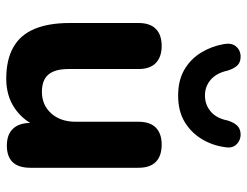

<svg xmlns="http://www.w3.org/2000/svg" viewBox="-110 -688 809 630"><g transform="rotate(90 295.0 -373.5)"><path d="M239 11Q177 11 136 -12Q95 -35 75.5 -81.5Q56 -128 56 -197V-423Q56 -461 75.5 -480Q95 -499 131 -499Q167 -499 187 -480Q207 -461 207 -423V-193Q207 -149 225 -127.5Q243 -106 282 -106Q325 -106 352.5 -136.5Q380 -167 380 -217V-423Q380 -461 399.5 -480Q419 -499 455 -499Q492 -499 511.5 -480Q531 -461 531 -423V-68Q531 9 458 9Q422 9 403 -11Q384 -31 384 -68V-135L399 -96Q377 -45 336 -17Q295 11 239 11ZM294 -553Q244 -553 209 -573.5Q174 -594 153 -628.5Q132 -663 125 -704Q121 -728 132 -742Q143 -756 162 -758Q183 -759 194 -748.5Q205 -738 212 -716Q220 -679 242 -660Q264 -641 294 -641Q324 -641 346.5 -660Q369 -679 376 -716Q383 -738 394.5 -748.5Q406 -759 426 -758Q445 -756 456.5 -742Q468 -728 463 -704Q457 -663 435.5 -628.5Q414 -594 379 -573.5Q344 -553 294 -553Z"/></g></svg>

Font: Nunito ExtraLight ExtraBold
Style: Regular
Weight: 800
Version: Version 3.602